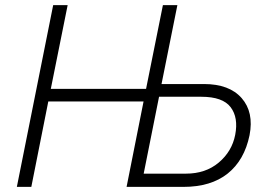

<svg xmlns="http://www.w3.org/2000/svg" viewBox="-20 -731 1048 751"><path d="M178.7 -383.3H551.3L617.2 -710.9H673.8L611.8 -402.3H777.8Q877 -402.3 925.3 -347.2Q973.6 -292 956.1 -202.1Q936 -104.5 870.6 -52.2Q805.2 0 697.3 0H475.1L541.5 -334H168.9L102.5 0H45.9L188 -710.9H244.6ZM602.1 -352.5 542 -51.8H707.5Q784.2 -51.8 835.7 -95.2Q887.2 -138.7 899.9 -203.1Q913.1 -271 882.1 -311.8Q851.1 -352.5 767.6 -352.5Z"/></svg>

Font: Franko
Style: Light Italic
Weight: 300
Designer: Google
Version: Version 1.200310; 2013